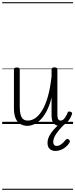

<svg xmlns="http://www.w3.org/2000/svg" viewBox="-20 -1130 686 1750"><path d="M230 17Q197 17 169 2.5Q141 -12 124 -47.5Q107 -83 107 -145V-496Q107 -506 113.5 -510.5Q120 -515 133 -515Q147 -515 153.5 -510.5Q160 -506 160 -496V-155Q160 -113 167.5 -85.5Q175 -58 191 -44.5Q207 -31 235 -31Q268 -31 301 -53Q334 -75 363.5 -122.5Q393 -170 415.5 -247Q438 -324 450 -434V-497Q450 -507 456.5 -511.5Q463 -516 477 -516Q490 -516 496.5 -511.5Q503 -507 503 -497V-89Q503 -72 505.5 -59Q508 -46 514 -38.5Q520 -31 532 -31Q545 -31 555 -38.5Q565 -46 575.5 -62Q586 -78 597 -104Q600 -112 606.5 -113.5Q613 -115 623 -111Q633 -108 636 -101.5Q639 -95 636 -89Q624 -55 606 -31.5Q588 -8 567.5 4.5Q547 17 524 17Q505 17 491.5 11Q478 5 468.5 -6.5Q459 -18 454.5 -36Q450 -54 450 -78V-242Q432 -168 405.5 -118Q379 -68 349 -38.5Q319 -9 288 4Q257 17 230 17ZM486 246Q454 246 433.5 227.5Q413 209 413 172Q413 150 421 128Q429 106 445.5 82.5Q462 59 487 33Q512 7 545 -23L585 -20V-15Q559 10 537.5 33.5Q516 57 499.5 79.5Q483 102 474 123Q465 144 465 163Q465 180 473 190Q481 200 496 200Q517 200 538 185Q559 170 579 144Q585 138 591.5 136.5Q598 135 605 140Q614 146 616 154.5Q618 163 613 171Q599 194 577.5 211Q556 228 532 237Q508 246 486 246ZM0 590H646V600H0ZM0 -20H646V0H0ZM0 -505H646V-500H0ZM0 -1110H646V-1100H0Z"/></svg>

Font: Playwrite FR Moderne Guides
Style: Regular
Weight: 400
Designer: Veronika Burian, José Scaglione
Foundry: TypeTogether
Version: Version 1.003